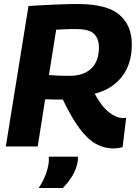

<svg xmlns="http://www.w3.org/2000/svg" viewBox="-20 -730 685 957"><path d="M9 0 122 -700Q201 -705 261 -707.5Q321 -710 367 -710Q512 -710 574.5 -657Q637 -604 637 -509Q637 -410 587 -347Q537 -284 452 -263Q486 -199 523 -170.5Q560 -142 592 -142Q596 -142 600.5 -142Q605 -142 609 -143L591 3Q584 6 569 8Q554 10 547 10Q500 10 459.5 -12Q419 -34 378.5 -87Q338 -140 293 -234Q271 -234 249 -234Q227 -234 205 -235L168 0ZM326 -352Q396 -352 434.5 -388Q473 -424 473 -494Q473 -536 449.5 -560.5Q426 -585 362 -585Q342 -585 328.5 -585Q315 -585 299.5 -584Q284 -583 260 -582L224 -356Q247 -354 270.5 -353Q294 -352 326 -352ZM223 51H368Q369 60 368 70Q362 111 341.5 145Q321 179 293 207H173Q194 175 206.5 143Q219 111 223 79Q224 65 223 51Z"/></svg>

Font: Georama
Style: Bold Italic
Weight: 700
Italic angle: -9°
Designer: Jean-Baptiste Levee
Foundry: Production Type
Version: Version 1.000